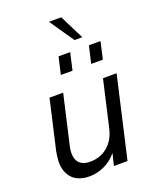

<svg xmlns="http://www.w3.org/2000/svg" viewBox="-163 -985 879 1086"><g transform="rotate(-20 276.5 -442.0)"><path d="M367.7 -745.6 267.1 -892.1H341.3L414.6 -745.6ZM227.5 -586.4 251.5 -689.9H321.3L297.9 -586.4ZM410.2 -586.4 434.1 -689.9H503.9L480.5 -586.4ZM185.5 8.3Q150.4 8.3 123.5 -2.2Q96.7 -12.7 80.8 -30.8Q64.9 -48.8 56.2 -73.7Q47.4 -98.6 48.1 -127.2Q48.8 -155.8 54.7 -187.5L123.5 -487.8H205.6L138.7 -195.8Q124 -134.8 144 -101.6Q164.1 -68.4 216.8 -68.4Q277.8 -68.4 322 -105.2Q366.2 -142.1 381.8 -210L445.3 -487.8H527.3L415.5 0H333.5L351.1 -71.8Q317.9 -31.7 274.2 -11.7Q230.5 8.3 185.5 8.3Z"/></g></svg>

Font: HK Grotesk Medium Legacy Italic
Style: Regular
Weight: 500
Italic angle: -13°
Designer: Alfredo Marco Pradil
Foundry: Hanken Design Co.
Version: Version 2.022;PS 002.022;hotconv 1.0.88;makeotf.lib2.5.64775